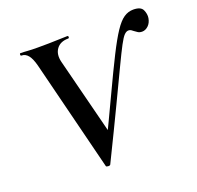

<svg xmlns="http://www.w3.org/2000/svg" viewBox="-115 -759 910 887"><g transform="rotate(-20 340.5 -315.5)"><path d="M261 0 125 -544Q116 -579 102.5 -596Q89 -613 69 -613Q65 -613 65 -619Q65 -625 69 -625Q86 -625 103.5 -623.5Q121 -622 154 -622Q216 -622 247 -623.5Q278 -625 299 -625Q304 -625 304 -619Q304 -613 299 -613Q260 -613 241.5 -587.5Q223 -562 233 -522L331 -136L280 -56Q350 -201 397.5 -302.5Q445 -404 478 -469.5Q511 -535 535 -571Q559 -607 580.5 -621.5Q602 -636 627 -636Q664 -636 673.5 -615.5Q683 -595 680 -575Q676 -552 662 -539Q648 -526 632 -526Q619 -526 611 -531.5Q603 -537 596 -542Q591 -546 586 -549.5Q581 -553 573 -553Q563 -553 552.5 -542.5Q542 -532 525.5 -501Q509 -470 480 -409Q451 -348 403.5 -248.5Q356 -149 283 0Q281 5 271.5 4.5Q262 4 261 0Z"/></g></svg>

Font: Cormorant Garamond Light
Style: Italic
Weight: 300
Italic angle: -10°
Designer: Christian Thalmann (Catharsis Fonts)
Foundry: Catharsis Fonts
Version: Version 4.001